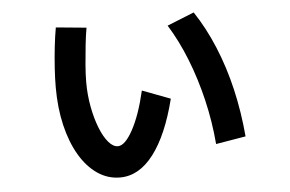

<svg xmlns="http://www.w3.org/2000/svg" viewBox="-46 -628 1091 723"><g transform="rotate(-5 500.0 -266.5)"><path d="M380 31Q334 31 295 4.5Q256 -22 227.5 -70.5Q199 -119 183.5 -184.5Q168 -250 168 -328Q168 -360 170.5 -399.5Q173 -439 177.5 -479.5Q182 -520 188 -553L303 -542Q298 -514 294 -477Q290 -440 287 -403Q284 -366 284 -337Q284 -289 292.5 -244Q301 -199 315 -163.5Q329 -128 346.5 -107.5Q364 -87 382 -87Q409 -87 439 -142Q469 -197 490 -288L596 -248Q562 -113 507 -41Q452 31 380 31ZM751 -63Q744 -148 724.5 -230.5Q705 -313 675.5 -387.5Q646 -462 608 -523L710 -564Q752 -501 784 -424Q816 -347 836 -261Q856 -175 864 -82Z"/></g></svg>

Font: M PLUS 2 Thin SemiBold
Style: Regular
Weight: 600
Version: Version 1.001